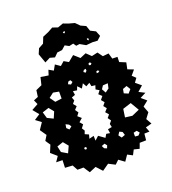

<svg xmlns="http://www.w3.org/2000/svg" viewBox="-166 -1052 1073 1197"><g transform="rotate(-20 371.0 -453.5)"><path d="M355 -10 311 21 275 -18 230 1 203 -40H163L144 -75L94 -78L96 -128L54 -129L77 -163L38 -197L58 -245L36 -277L56 -310L27 -352L56 -395L20 -422L58 -447L26 -486L69 -510L56 -539L86 -551L92 -594L132 -612L144 -662L195 -654L206 -688L236 -671L255 -705L287 -683L313 -706L343 -689L382 -721L419 -688L459 -705L490 -675L530 -684L554 -651L593 -655L604 -617L638 -616L637 -582L678 -565L669 -522L708 -507L681 -475L704 -453L685 -427L721 -397L686 -366L725 -346L686 -326L720 -297L685 -269L701 -226L674 -190L695 -153L654 -142L666 -110L632 -109L628 -66L585 -65L572 -30L536 -39L519 -6L486 -23L460 15L423 -12L398 12ZM472 -634 464 -643 454 -639 453 -628 464 -625ZM426 -614 413 -611 406 -600 418 -591 427 -601ZM312 -580 297 -576 290 -561 307 -553 321 -565ZM493 -579 483 -576 482 -564 493 -565 502 -572ZM222 -537 184 -544 153 -520 178 -485 222 -491ZM395 -167 408 -189 432 -185 428 -212 455 -217 450 -239 465 -257 450 -278 466 -297 448 -318 466 -338 450 -358 466 -378 449 -398 466 -419 446 -438 462 -459 440 -472 448 -497 423 -500 418 -524 393 -510 379 -535 362 -506 339 -530 330 -506 304 -510 308 -484 284 -475 292 -453 277 -435 294 -414 276 -395 291 -374 276 -354 299 -334 276 -314 293 -294 277 -273 289 -254 281 -233 306 -222 299 -196 330 -204 331 -172 356 -195ZM525 -482 492 -480 478 -459 493 -432 518 -450ZM151 -432 125 -464 82 -450 94 -409 133 -390ZM629 -426 602 -416 597 -389 625 -377 645 -400ZM210 -322 190 -332 186 -308 202 -293 220 -307ZM617 -317 561 -299 553 -245 600 -239 650 -261ZM163 -200 136 -233 95 -219 104 -179 143 -156ZM508 -165 489 -174 476 -154 491 -134 515 -143ZM264 -151 256 -157 248 -152 250 -142 262 -141ZM593 -142 571 -137V-112L593 -110L607 -125ZM389 -120 377 -135 356 -127 365 -109 382 -102ZM182 -799 197 -834 230 -852 246 -892 286 -909 318 -927 353 -915 389 -928 424 -915 461 -905 488 -878 521 -863 533 -828 567 -811 581 -776 556 -753 523 -755 480 -751 443 -772 420 -769 407 -788 379 -782 353 -796 328 -774 295 -770 271 -746 239 -755 204 -737ZM383 -880 376 -879 369 -873 377 -867 383 -872ZM508 -783 504 -789 496 -787 498 -780 505 -774Z"/></g></svg>

Font: Rubik Gemstones
Style: Regular
Weight: 400
Designer: Hubert and Fischer, NaN
Foundry: Hubert and Fischer, NaN
Version: Version 2.200